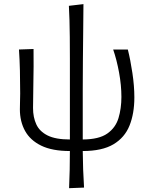

<svg xmlns="http://www.w3.org/2000/svg" viewBox="-20 -742 746 956"><path d="M324 195Q326 148.5 327 104Q328 59.5 328 10Q240 10 185.2 -16.8Q130.5 -43.5 104.8 -90.2Q79 -137 79 -197.5Q79 -222 79.8 -240.8Q80.5 -259.5 80.5 -277Q80.5 -338.5 79.2 -389.8Q78 -441 74.5 -495.5L147 -498Q148 -408 146.2 -332.5Q144.5 -257 144.5 -204Q144.5 -158 160.8 -122.8Q177 -87.5 217 -67.5Q257 -47.5 328 -47.5V-449Q328 -512.5 327.5 -557.8Q327 -603 326 -639.8Q325 -676.5 323 -713L395.5 -721.5Q395 -647.5 394.2 -580.8Q393.5 -514 392.8 -445Q392 -376 392 -295.5V-47.5Q473 -48 514.2 -77Q555.5 -106 570 -154Q584.5 -202 584.5 -259.5Q584.5 -317.5 572.8 -381.2Q561 -445 543.5 -495.5H616.5Q629.5 -444 639.2 -378.8Q649 -313.5 649 -257Q649 -177 625 -117Q601 -57 544.8 -23.5Q488.5 10 392 10Q392.5 58 394 101.8Q395.5 145.5 398.5 192Z"/></svg>

Font: Commissioner Flair Light
Style: Regular
Weight: 300
Designer: Kostas Bartsokas
Foundry: Kostas Bartsokas
Version: Version 1.000; ttfautohint (v1.8.3)